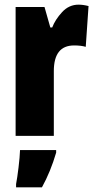

<svg xmlns="http://www.w3.org/2000/svg" viewBox="-20 -583 409 824"><path d="M204 -465H196L171 -553H47V0H211V-278Q211 -388 298 -388Q328 -388 348 -382L360 -557Q337 -563 317 -563Q276 -563 246.5 -531Q217 -499 204 -465ZM66 61Q65 91 59.5 136Q54 181 49 207V221H160Q197 154 221 72V61Z"/></svg>

Font: Noto Sans Display Condensed Black
Style: Regular
Weight: 900
Width: 3
Designer: Monotype Design team
Foundry: Monotype Imaging Inc.
Version: 1.000